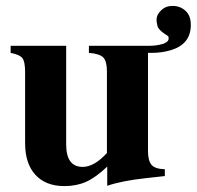

<svg xmlns="http://www.w3.org/2000/svg" viewBox="-20 -616 666 650"><path d="M551 -485 550 -493Q547 -495 542 -498.5Q537 -502 534.5 -503.5Q532 -505 528 -508.5Q524 -512 522 -514Q520 -516 517 -520Q514 -524 513 -528.5Q512 -533 511 -538.5Q510 -544 510 -550Q510 -566 525.5 -581Q541 -596 564 -596Q590 -596 608 -579.5Q626 -563 626 -532Q626 -464 554 -445Q527 -437 492 -437H481V-105Q481 -72 493 -58Q505 -44 538 -43V-20L475 -13Q392 -4 343 13V-52Q304 -15 271.5 -0.5Q239 14 198 14Q135 14 100 -24Q65 -62 65 -131V-372Q65 -407 56 -419Q47 -431 16 -437V-461H204V-127Q204 -51 260 -51Q299 -51 342 -98V-374Q342 -408 330 -421Q318 -434 281 -437V-461H486Q510 -461 530 -467Q550 -473 551 -485Z"/></svg>

Font: STIX
Style: Bold
Weight: 700
Designer: MicroPress Inc., with final additions and corrections provided by Coen Hoffman, Elsevier (retired)
Version: Version 1.1.1